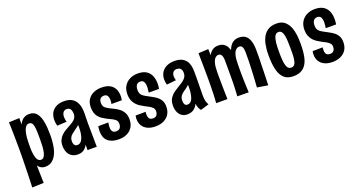

<svg xmlns="http://www.w3.org/2000/svg" viewBox="-41 -1123 3496 1869"><g transform="rotate(-20 1707.0 -188.0)"><path d="M55 158Q56 138 57 108.5Q58 79 59 42Q60 5 61 -36Q62 -77 63 -120.5Q64 -164 64 -207Q64 -246 63.5 -290.5Q63 -335 62.5 -378Q62 -421 61 -457Q60 -493 59 -516L168 -520L167 -454Q177 -475 191 -491Q205 -507 224.5 -516Q244 -525 268 -525Q320 -525 346 -492.5Q372 -460 383 -408Q390 -376 392.5 -338Q395 -300 395 -260Q395 -227 392 -194.5Q389 -162 383 -132.5Q377 -103 366 -78Q349 -38 319.5 -13Q290 12 245 12Q227 12 213 6.5Q199 1 188.5 -8Q178 -17 170 -28L175 154ZM169 -219Q169 -173 175 -138.5Q181 -104 194 -85Q207 -66 228 -66Q247 -66 258.5 -81Q270 -96 276 -121Q283 -148 285 -184.5Q287 -221 287 -259Q287 -292 286.5 -319.5Q286 -347 284 -369Q281 -402 271 -420.5Q261 -439 236 -439Q214 -439 199.5 -416.5Q185 -394 177.5 -356Q170 -318 170 -270Z M685 0 687 -96 680 -378Q679 -415 665.5 -430Q652 -445 630 -445Q606 -445 593 -427.5Q580 -410 580 -381Q580 -369 582 -356Q584 -343 588 -329L489 -324Q485 -340 483 -355Q481 -370 481 -384Q481 -427 498 -458.5Q515 -490 548.5 -508Q582 -526 631 -526Q677 -526 706.5 -510.5Q736 -495 752.5 -468.5Q769 -442 775 -410Q781 -378 780 -345L778 -250L781 0ZM585 8Q548 8 522 -8.5Q496 -25 483 -54.5Q470 -84 470 -121Q470 -156 481.5 -181Q493 -206 512 -224.5Q531 -243 554.5 -257Q578 -271 601 -283Q618 -293 633 -302.5Q648 -312 658.5 -323Q669 -334 674.5 -347.5Q680 -361 680 -378L727 -354Q724 -320 710 -296Q696 -272 676.5 -255.5Q657 -239 636 -225Q618 -212 603 -199.5Q588 -187 579.5 -171.5Q571 -156 571 -134Q571 -118 575 -105.5Q579 -93 588 -86.5Q597 -80 610 -80Q633 -80 649 -97.5Q665 -115 674.5 -152.5Q684 -190 684 -247L723 -301Q723 -232 717 -175Q711 -118 695.5 -77Q680 -36 653 -14Q626 8 585 8Z M1009 6Q971 6 942.5 -3.5Q914 -13 895 -30.5Q876 -48 867 -73.5Q858 -99 858 -131Q858 -143 859 -156Q860 -169 863 -183L967 -184Q966 -171 964 -158.5Q962 -146 962 -136Q962 -106 973.5 -91Q985 -76 1012 -76Q1030 -76 1041.5 -83.5Q1053 -91 1058.5 -104.5Q1064 -118 1064 -135Q1064 -160 1051 -174Q1038 -188 1015.5 -199Q993 -210 966 -223Q945 -234 925 -247Q905 -260 889.5 -277.5Q874 -295 865.5 -320Q857 -345 857 -379Q857 -428 878.5 -460.5Q900 -493 936.5 -509.5Q973 -526 1018 -526Q1071 -526 1104 -508.5Q1137 -491 1153 -459.5Q1169 -428 1169 -386Q1169 -380 1168.5 -372.5Q1168 -365 1167 -357.5Q1166 -350 1165 -342H1057Q1060 -352 1061 -362.5Q1062 -373 1062 -382Q1062 -408 1051.5 -426Q1041 -444 1015 -444Q999 -444 987.5 -437.5Q976 -431 970 -418.5Q964 -406 964 -387Q964 -368 970 -354.5Q976 -341 989 -331.5Q1002 -322 1020 -312Q1045 -300 1072 -286.5Q1099 -273 1121.5 -254.5Q1144 -236 1158 -209Q1172 -182 1172 -142Q1172 -95 1151.5 -62Q1131 -29 1094.5 -11.5Q1058 6 1009 6Z M1387 10Q1339 10 1305 -6.5Q1271 -23 1253.5 -52.5Q1236 -82 1236 -120Q1236 -129 1237 -138Q1238 -147 1240 -156L1344 -157Q1343 -150 1342.5 -142.5Q1342 -135 1342 -128Q1342 -112 1346.5 -99Q1351 -86 1362 -79Q1373 -72 1392 -72Q1409 -72 1420 -79Q1431 -86 1436.5 -99Q1442 -112 1442 -129Q1442 -150 1430 -163.5Q1418 -177 1397.5 -188.5Q1377 -200 1351 -213Q1330 -224 1309 -238Q1288 -252 1271.5 -271Q1255 -290 1245 -316Q1235 -342 1235 -376Q1235 -427 1256.5 -462Q1278 -497 1315 -515.5Q1352 -534 1397 -534Q1450 -534 1483 -514.5Q1516 -495 1532 -459.5Q1548 -424 1548 -377Q1548 -369 1547.5 -360Q1547 -351 1546 -341.5Q1545 -332 1543 -322H1436Q1438 -338 1440 -353Q1442 -368 1442 -381Q1442 -413 1431.5 -432.5Q1421 -452 1393 -452Q1378 -452 1366.5 -444.5Q1355 -437 1348.5 -422Q1342 -407 1342 -384Q1342 -362 1348 -347.5Q1354 -333 1366.5 -322.5Q1379 -312 1397 -302Q1421 -288 1448 -274.5Q1475 -261 1498.5 -243.5Q1522 -226 1536.5 -200.5Q1551 -175 1551 -137Q1551 -90 1530.5 -57.5Q1510 -25 1473.5 -7.5Q1437 10 1387 10Z M1857 10Q1845 -4 1837.5 -22Q1830 -40 1827 -63Q1824 -86 1822.5 -114.5Q1821 -143 1821.5 -176Q1822 -209 1822 -247Q1822 -264 1822 -281.5Q1822 -299 1822.5 -316Q1823 -333 1823 -350.5Q1823 -368 1823 -385Q1823 -407 1816.5 -420Q1810 -433 1798 -439Q1786 -445 1770 -445Q1745 -445 1732 -429Q1719 -413 1719 -387Q1719 -377 1721 -366.5Q1723 -356 1726 -345L1629 -335Q1625 -350 1623 -363.5Q1621 -377 1621 -390Q1621 -429 1638.5 -459.5Q1656 -490 1690.5 -508Q1725 -526 1775 -526Q1820 -526 1848.5 -512.5Q1877 -499 1893.5 -476.5Q1910 -454 1916.5 -425Q1923 -396 1923 -364Q1923 -326 1923 -295Q1923 -264 1922.5 -235.5Q1922 -207 1921.5 -176.5Q1921 -146 1921 -108Q1921 -81 1926.5 -58.5Q1932 -36 1944 -16ZM1719 6Q1686 6 1662.5 -10Q1639 -26 1626.5 -55Q1614 -84 1614 -121Q1614 -169 1635 -199.5Q1656 -230 1687.5 -251Q1719 -272 1749 -290Q1771 -303 1787.5 -316.5Q1804 -330 1813.5 -346.5Q1823 -363 1823 -385L1867 -363Q1863 -324 1849.5 -299.5Q1836 -275 1816.5 -257.5Q1797 -240 1773 -224Q1756 -213 1743 -200.5Q1730 -188 1723 -173.5Q1716 -159 1716 -137Q1716 -121 1719.5 -108.5Q1723 -96 1731 -89.5Q1739 -83 1752 -83Q1768 -83 1781 -92Q1794 -101 1803 -121Q1812 -141 1817 -172Q1822 -203 1822 -247L1864 -313Q1863 -257 1859 -208.5Q1855 -160 1846 -120.5Q1837 -81 1821 -53Q1805 -25 1780 -9.5Q1755 6 1719 6Z M2352 8 2234 7Q2236 -19 2237 -39.5Q2238 -60 2239 -82Q2240 -104 2240.5 -132.5Q2241 -161 2241 -204Q2241 -225 2241 -244Q2241 -263 2241 -281.5Q2241 -300 2241 -319Q2241 -338 2241 -358Q2241 -386 2236 -403Q2231 -420 2222 -428Q2213 -436 2198 -436Q2180 -436 2164.5 -420.5Q2149 -405 2140 -370Q2131 -335 2131 -276L2089 -229Q2090 -281 2094 -325.5Q2098 -370 2107.5 -406Q2117 -442 2133 -468Q2149 -494 2172 -508Q2195 -522 2227 -522Q2261 -522 2283.5 -507.5Q2306 -493 2318.5 -468.5Q2331 -444 2337 -412.5Q2343 -381 2344.5 -346.5Q2346 -312 2346 -278Q2345 -235 2345.5 -194.5Q2346 -154 2347 -117.5Q2348 -81 2349.5 -49.5Q2351 -18 2352 8ZM2018 -1Q2020 -27 2021.5 -51Q2023 -75 2023.5 -102Q2024 -129 2025 -164Q2026 -199 2026 -247Q2026 -316 2025 -371Q2024 -426 2023.5 -464Q2023 -502 2023 -517L2126 -522Q2127 -506 2127 -471.5Q2127 -437 2128 -387Q2129 -337 2131 -276Q2131 -217 2131.5 -167.5Q2132 -118 2133 -77.5Q2134 -37 2135 -1ZM2554 9 2443 -9Q2446 -47 2447.5 -78Q2449 -109 2451 -139Q2453 -169 2454 -204Q2456 -232 2456.5 -274Q2457 -316 2457 -364Q2457 -390 2453 -407.5Q2449 -425 2440 -433.5Q2431 -442 2417 -442Q2397 -442 2380.5 -426.5Q2364 -411 2355 -375Q2346 -339 2346 -278L2304 -224Q2304 -279 2308 -326Q2312 -373 2322 -410Q2332 -447 2348 -473Q2364 -499 2388 -512.5Q2412 -526 2444 -526Q2482 -526 2508 -508.5Q2534 -491 2548 -452Q2562 -413 2562 -349Q2562 -324 2562 -298Q2562 -272 2561.5 -249Q2561 -226 2560 -208Q2560 -169 2558.5 -134.5Q2557 -100 2556.5 -65.5Q2556 -31 2554 9Z M2816 10Q2756 10 2722.5 -20.5Q2689 -51 2674 -103Q2664 -137 2660 -179Q2656 -221 2656 -268Q2656 -299 2659 -328Q2662 -357 2667.5 -383Q2673 -409 2683 -431Q2701 -476 2738 -502.5Q2775 -529 2833 -529Q2887 -529 2918.5 -501.5Q2950 -474 2967 -429Q2979 -396 2984 -354Q2989 -312 2989 -264Q2989 -222 2985.5 -184Q2982 -146 2974 -115Q2964 -76 2944 -48Q2924 -20 2893 -5Q2862 10 2816 10ZM2824 -76Q2849 -76 2861 -95Q2873 -114 2877 -146Q2879 -161 2880 -178Q2881 -195 2881 -214Q2881 -233 2881 -253Q2880 -289 2879.5 -320.5Q2879 -352 2875 -376Q2870 -409 2858 -427Q2846 -445 2824 -445Q2810 -445 2800.5 -438.5Q2791 -432 2784.5 -419.5Q2778 -407 2774 -390Q2770 -373 2767.5 -351.5Q2765 -330 2764.5 -306Q2764 -282 2764 -256Q2764 -236 2764.5 -217Q2765 -198 2766.5 -181Q2768 -164 2770 -148Q2775 -115 2787.5 -95.5Q2800 -76 2824 -76Z M3221 10Q3173 10 3139 -6.5Q3105 -23 3087.5 -52.5Q3070 -82 3070 -120Q3070 -129 3071 -138Q3072 -147 3074 -156L3178 -157Q3177 -150 3176.5 -142.5Q3176 -135 3176 -128Q3176 -112 3180.5 -99Q3185 -86 3196 -79Q3207 -72 3226 -72Q3243 -72 3254 -79Q3265 -86 3270.5 -99Q3276 -112 3276 -129Q3276 -150 3264 -163.5Q3252 -177 3231.5 -188.5Q3211 -200 3185 -213Q3164 -224 3143 -238Q3122 -252 3105.5 -271Q3089 -290 3079 -316Q3069 -342 3069 -376Q3069 -427 3090.5 -462Q3112 -497 3149 -515.5Q3186 -534 3231 -534Q3284 -534 3317 -514.5Q3350 -495 3366 -459.5Q3382 -424 3382 -377Q3382 -369 3381.5 -360Q3381 -351 3380 -341.5Q3379 -332 3377 -322H3270Q3272 -338 3274 -353Q3276 -368 3276 -381Q3276 -413 3265.5 -432.5Q3255 -452 3227 -452Q3212 -452 3200.5 -444.5Q3189 -437 3182.5 -422Q3176 -407 3176 -384Q3176 -362 3182 -347.5Q3188 -333 3200.5 -322.5Q3213 -312 3231 -302Q3255 -288 3282 -274.5Q3309 -261 3332.5 -243.5Q3356 -226 3370.5 -200.5Q3385 -175 3385 -137Q3385 -90 3364.5 -57.5Q3344 -25 3307.5 -7.5Q3271 10 3221 10Z"/></g></svg>

Font: Truculenta
Style: Bold
Weight: 700
Designer: Ivan Castro, Eva Sanz & Omnibus-Type Team
Foundry: Omnibus-Type
Version: Version 1.002